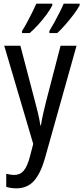

<svg xmlns="http://www.w3.org/2000/svg" viewBox="-20 -786 454 1046"><path d="M3 -537H91L171 -232Q180 -200 187.5 -167.5Q195 -135 200 -103H203Q207 -130 214.5 -163.5Q222 -197 231 -233L310 -537H397L224 79Q201 159 165 199.5Q129 240 69 240Q54 240 40.5 238Q27 236 14 232V161Q24 163 35 165Q46 167 58 167Q90 167 109.5 143.5Q129 120 143 67L161 -2ZM414 -766V-757Q403 -736 381.5 -707.5Q360 -679 335.5 -651Q311 -623 292 -606H249V-617Q262 -638 277.5 -666.5Q293 -695 306.5 -722Q320 -749 327 -766ZM265 -766V-757Q254 -735 234 -707.5Q214 -680 189.5 -653Q165 -626 142 -606H100V-617Q114 -639 129 -667Q144 -695 157 -721.5Q170 -748 178 -766Z"/></svg>

Font: Avrile Sans Condensed
Style: Regular
Weight: 400
Width: 3
Designer: Monotype Design Team
Foundry: Monotype Imaging Inc.
Version: Version 2.001;September 10, 2019;FontCreator 11.5.0.2425 64-